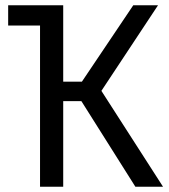

<svg xmlns="http://www.w3.org/2000/svg" viewBox="-20 -709 640 729"><path d="M220 -325V0H132V-612H11V-689H220V-399H291L486 -689H580L365 -364L599 0H494L289 -325Z"/></svg>

Font: FiraDG Mono
Style: Regular
Weight: 400
Designer: Carrois Corporate & Edenspiekermann AG
Foundry: Carrois Corporate GbR & Edenspiekermann AG
Version: Version 3.206